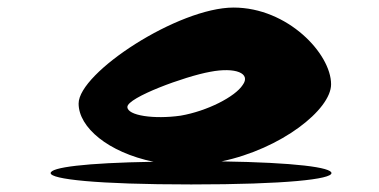

<svg xmlns="http://www.w3.org/2000/svg" viewBox="-20 -732 1004 508"><path d="M114 -274C114 -258 234 -244 486 -244C738 -244 857 -258 857 -274C857 -289 762 -302 566 -305C724 -338 856 -442 856 -509C856 -590 741 -712 598 -712C452 -712 188 -540 188 -458C188 -395 266 -329 386 -304C204 -301 114 -289 114 -274ZM317 -449C317 -474 469 -530 536 -542C603 -555 645 -538 622 -507C602 -476 528 -438 458 -426C388 -416 317 -426 317 -449Z"/></svg>

Font: Ampere
Style: SCUltExt
Weight: 400
Version: Version 1